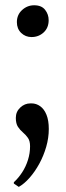

<svg xmlns="http://www.w3.org/2000/svg" viewBox="-20 -502 250 728"><path d="M99.5 -361.5Q76.5 -361.5 60.2 -377.2Q44 -393 44 -418Q44 -446 63.8 -464Q83.5 -482 109.5 -482Q137.5 -482 151 -464.8Q164.5 -447.5 164.5 -425.5Q164.5 -396.5 145.5 -379Q126.5 -361.5 99.5 -361.5ZM51 206.5 32.5 194V189Q50 173 64 151.5Q78 130 86 104.5Q94 79 94 52.5Q94 32.5 86 21Q78 9.5 67 0.2Q56 -9 48 -21.2Q40 -33.5 40 -55Q40 -78.5 56.8 -94.2Q73.5 -110 95.5 -110H99.5Q117.5 -110 132.5 -99.2Q147.5 -88.5 156.2 -67Q165 -45.5 165 -13Q165 21 155.2 54.8Q145.5 88.5 129 118.8Q112.5 149 92.2 172Q72 195 51.5 206.5Z"/></svg>

Font: Merriweather 120pt
Style: Regular
Weight: 400
Version: Version 2.100